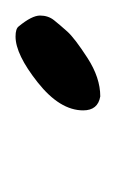

<svg xmlns="http://www.w3.org/2000/svg" viewBox="29 -438 149 247"><g transform="rotate(-90 103.5 -314.5)"><path d="M180 -369Q190 -369 193 -365Q207 -348 207 -337.5Q207 -327 201 -319.5Q195 -312 186.5 -302.5Q178 -293 152.5 -276.5Q127 -260 103 -260Q85 -263 85 -282Q85 -312 121 -340.5Q157 -369 180 -369Z"/></g></svg>

Font: Mr Dafoe
Style: Regular
Weight: 400
Designer: Alejandro Paul
Foundry: Alejandro Paul
Version: Version 1.000